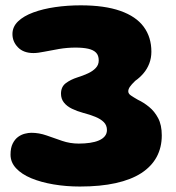

<svg xmlns="http://www.w3.org/2000/svg" viewBox="-20 -640 643 702"><path d="M272 42Q221.5 42 175.8 34.2Q130 26.5 94.5 11.8Q59 -3 38.8 -24.8Q18.5 -46.5 18.5 -74.5Q18.5 -99.5 26.5 -115.2Q34.5 -131 46.2 -139.5Q58 -148 71 -151.2Q84 -154.5 94.5 -154.5Q122.5 -154.5 150.2 -144.8Q178 -135 207 -125Q236 -115 268 -115Q290 -115 308.8 -117.8Q327.5 -120.5 341.5 -126.5Q355.5 -132.5 363.2 -142Q371 -151.5 371 -164.5Q371 -182 359.5 -193.5Q348 -205 328.2 -213Q308.5 -221 283.5 -227.5Q261.5 -233.5 243 -242.5Q224.5 -251.5 213.8 -265Q203 -278.5 203 -297.5Q203 -322.5 220.5 -335.8Q238 -349 263 -357Q284 -363.5 301.8 -371.8Q319.5 -380 330.2 -391.5Q341 -403 341 -419Q341 -437.5 331.2 -447.5Q321.5 -457.5 302.5 -461.8Q283.5 -466 256 -466Q226 -466 196.2 -461Q166.5 -456 142.2 -451Q118 -446 102.5 -446Q66 -446 45.8 -466.8Q25.5 -487.5 25.5 -515.5Q25.5 -542 46 -561.8Q66.5 -581.5 101.8 -594.5Q137 -607.5 181.8 -614Q226.5 -620.5 275 -620.5Q362.5 -620.5 420 -600.2Q477.5 -580 505.5 -542Q533.5 -504 533.5 -451Q533.5 -428 525.8 -407.8Q518 -387.5 504.5 -371.8Q491 -356 474.5 -344.5Q460.5 -331 454.8 -322.5Q449 -314 449 -306Q449 -297.5 458.5 -291Q468 -284.5 484.5 -275Q505 -265.5 525 -249.2Q545 -233 558.2 -208Q571.5 -183 571.5 -145Q571.5 -101 552.8 -66.2Q534 -31.5 496.8 -7.2Q459.5 17 403.2 29.5Q347 42 272 42Z"/></svg>

Font: Gluten
Style: Bold
Weight: 700
Designer: Tyler Finck
Foundry: Etcetera Type Company
Version: Version 1.204